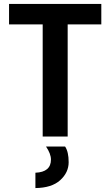

<svg xmlns="http://www.w3.org/2000/svg" viewBox="-20 -694 560 976"><path d="M311 51Q329 78 329 130.5Q329 183 286 222Q243 261 160 262V184Q239 181 239 117Q239 88 214 51ZM495 -570H324V0H197V-570H26V-674H495Z"/></svg>

Font: Hind Colombo SemiBold
Style: Regular
Weight: 600
Designer: Jyotish Sonowal, Aditi Pimprikar
Foundry: Indian Type Foundry
Version: Version 1.000;PS 1.0;hotconv 1.0.86;makeotf.lib2.5.63406; tt